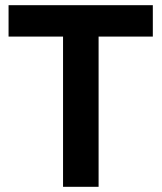

<svg xmlns="http://www.w3.org/2000/svg" viewBox="-20 -720 623 740"><path d="M569 -579H360V0H223V-579H13V-700H569Z"/></svg>

Font: Georama SemiBold
Style: Regular
Weight: 600
Designer: Jean-Baptiste Levee
Foundry: Production Type
Version: Version 1.000